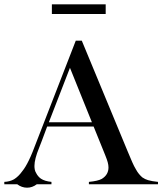

<svg xmlns="http://www.w3.org/2000/svg" viewBox="-30 -856 754 892"><path d="M383 0V-11Q425 -15 443 -25Q474 -44 474 -78Q474 -89 470.5 -102Q467 -115 460 -132L452 -152L405 -268H189L164 -201L152 -170Q130 -117 130 -85Q130 -77 131.5 -68.5Q133 -60 138 -52Q146 -36 160 -26Q178 -14 209 -11V0H141Q120 16 96 16Q71 16 50 0H-10V-11Q15 -12 35 -23Q56 -36 73 -60Q88 -78 104 -111Q112 -127 121.5 -150.5Q131 -174 143 -206L322 -667H350L563 -153Q575 -124 584 -103.5Q593 -83 601 -70Q608 -57 615.5 -48Q623 -39 631 -32Q644 -23 658 -19Q675 -14 704 -11V0ZM295 -541 197 -288H397ZM211 -836H461V-791H211Z"/></svg>

Font: Wachinanga
Style: Regular
Weight: 400
Designer: deFharo
Foundry: deFharo
Version: Wachinanga: Version 2.001 2013